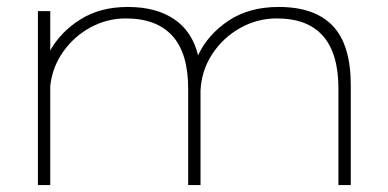

<svg xmlns="http://www.w3.org/2000/svg" viewBox="-20 -532 1115 552"><path d="M89 0V-500H124.5V-387Q154.5 -440.5 211.2 -476.2Q268 -512 347.5 -512Q428.5 -512 480.5 -477Q532.5 -442 549.5 -373Q577 -432 636.2 -472Q695.5 -512 781.5 -512Q884.5 -512 936.5 -457.8Q988.5 -403.5 988.5 -287V0H953V-277Q953 -479 776 -479Q719.5 -479 670.5 -451.5Q621.5 -424 590.5 -377Q559.5 -330 556.5 -272V0H521V-277Q521 -379 475.5 -429Q430 -479 342 -479Q287.5 -479 240.2 -453.2Q193 -427.5 161.8 -383.5Q130.5 -339.5 124.5 -285V0Z"/></svg>

Font: Trispace SemiExpanded Thin
Style: Regular
Weight: 100
Width: 6
Designer: Tyler Finck
Foundry: Etcetera Type Company
Version: Version 1.210; ttfautohint (v1.8.3)